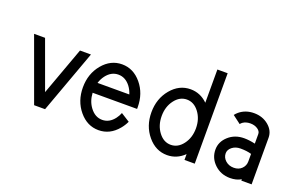

<svg xmlns="http://www.w3.org/2000/svg" viewBox="-83 -961 1978 1286"><g transform="rotate(20 906.0 -318.0)"><path d="M290.5 0H212.4L48.8 -449.2H127L251.5 -107.4L376 -449.2H454.1Z M673.8 9.8Q592.8 9.8 535.6 -58.8Q478.5 -127.4 478.5 -224.6Q478.5 -321.8 535.6 -390.4Q592.8 -459 673.8 -459Q754.9 -459 812 -390.4Q869.1 -321.8 869.1 -224.6V-212.4H552.2Q555.2 -153.3 587.4 -110.8Q623 -63.5 673.8 -63.5Q724.6 -63.5 760.3 -110.8Q774.4 -129.4 783.2 -151.9L845.7 -112.3Q832.5 -83.5 812 -59.1Q754.9 9.8 673.8 9.8ZM787.1 -285.6Q778.3 -314.5 760.3 -338.9Q724.6 -385.7 673.8 -385.7Q623 -385.7 587.4 -338.9Q569.3 -314.5 560.5 -285.6Z M1162.1 -63.5Q1212.9 -63.5 1248.5 -110.6Q1284.2 -157.7 1284.2 -224.6Q1284.2 -291.5 1248.5 -338.6Q1212.9 -385.7 1162.1 -385.7Q1111.3 -385.7 1075.7 -338.6Q1040 -291.5 1040 -224.6Q1040 -157.7 1075.7 -110.6Q1111.3 -63.5 1162.1 -63.5ZM1162.1 9.8Q1081.1 9.8 1023.9 -58.8Q966.8 -127.4 966.8 -224.6Q966.8 -321.8 1023.9 -390.4Q1081.1 -459 1162.1 -459Q1231.9 -459 1284.2 -407.7V-644.5H1357.4V0H1284.2V-41.5Q1231.9 9.8 1162.1 9.8Z M1611.3 -63.5Q1646.5 -63.5 1668 -85Q1689.5 -106.4 1689.5 -136.7V-190.4Q1656.7 -200.2 1611.3 -200.2Q1576.2 -200.2 1552.2 -181.2Q1528.3 -162.1 1528.3 -136.7Q1528.3 -106.4 1552.2 -85Q1576.2 -63.5 1611.3 -63.5ZM1611.3 9.8Q1545.4 9.8 1500.2 -33.2Q1455.1 -76.2 1455.1 -136.7Q1455.1 -192.4 1500.2 -232.9Q1545.4 -273.4 1611.3 -273.4Q1646.5 -273.4 1689.5 -263.7V-332Q1689.5 -352.1 1668 -366.5Q1646.5 -380.9 1616.2 -380.9Q1585.9 -380.9 1564.5 -366.7Q1554.7 -359.9 1549.3 -352.1L1491.2 -396Q1500 -407.7 1512.7 -418.5Q1555.7 -454.1 1616.2 -454.1Q1676.8 -454.1 1719.7 -418.5Q1762.7 -382.8 1762.7 -332V0H1689.5V-9.8Q1656.7 9.8 1611.3 9.8Z"/></g></svg>

Font: Catrinity
Style: Regular
Weight: 400
Designer: Alexander Lange
Foundry: High-Logic / Made with FontCreator
Version: Version 2.090;May 20, 2024;FontCreator 15.0.0.2974 64-bit